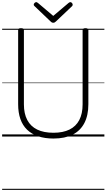

<svg xmlns="http://www.w3.org/2000/svg" viewBox="-20 -1279 998 1799"><path d="M481 19Q400 19 338 -2Q276 -23 234 -63.5Q192 -104 171 -164Q150 -224 150 -303V-996Q150 -1006 156 -1010.5Q162 -1015 176 -1015Q191 -1015 197.5 -1010.5Q204 -1006 204 -996V-301Q204 -214 235.5 -154.5Q267 -95 328.5 -65Q390 -35 481 -35Q570 -35 631 -65Q692 -95 723 -154.5Q754 -214 754 -301V-996Q754 -1006 760.5 -1010.5Q767 -1015 781 -1015Q808 -1015 808 -996V-303Q808 -198 770.5 -126Q733 -54 660.5 -17.5Q588 19 481 19ZM639 -1259Q647 -1259 654 -1251.5Q661 -1244 661 -1235Q661 -1232 660 -1229Q659 -1226 656 -1222L504 -1078Q498 -1073 493 -1069.5Q488 -1066 479 -1066Q470 -1066 464.5 -1069.5Q459 -1073 454 -1078L302 -1223Q298 -1227 297 -1230Q296 -1233 296 -1235Q296 -1244 304 -1251.5Q312 -1259 319 -1259Q324 -1259 327.5 -1256.5Q331 -1254 336 -1251L479 -1130L622 -1251Q626 -1254 630 -1256.5Q634 -1259 639 -1259ZM0 490H958V500H0ZM0 -20H958V0H0ZM0 -505H958V-500H0ZM0 -1010H958V-1000H0Z"/></svg>

Font: Playwrite NG Modern Guides
Style: Regular
Weight: 400
Designer: Veronika Burian, José Scaglione
Foundry: TypeTogether
Version: Version 1.003